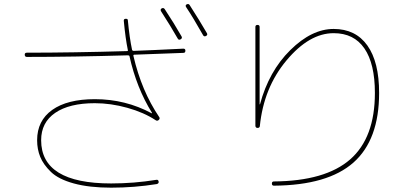

<svg xmlns="http://www.w3.org/2000/svg" viewBox="-20 -871 2040 932"><path d="M842.8 -683.6Q809.6 -742.2 761.7 -816.4Q756.8 -825.2 764.6 -830.1Q773.4 -835 779.3 -827.1Q826.2 -755.9 861.3 -694.3Q866.2 -685.5 856.9 -680.2Q847.7 -674.8 842.8 -683.6ZM900.4 -846.7Q948.2 -772.5 984.4 -710Q989.3 -701.2 980 -696.3Q970.7 -691.4 965.8 -700.2Q916 -788.1 883.8 -835.9Q877.9 -844.7 885.7 -849.6Q895.5 -854.5 900.4 -846.7ZM110.4 -594.7Q100.6 -594.7 100.1 -605Q99.6 -615.2 110.4 -615.2Q334 -615.2 595.7 -623Q602.5 -623 600.6 -627.9Q588.9 -684.6 581.1 -767.6Q579.1 -779.3 589.8 -779.8Q600.6 -780.3 600.6 -772.5Q608.4 -688.5 621.1 -628.9Q623 -624 627.9 -624Q712.9 -627 870.1 -634.8Q879.9 -634.8 879.9 -625Q879.9 -614.3 870.1 -614.3Q864.3 -614.3 631.8 -605.5Q626 -605.5 627.9 -598.6Q667 -429.7 752.9 -302.7Q757.8 -295.9 751 -289.1Q744.1 -282.2 736.3 -287.1Q678.7 -325.2 598.1 -347.7Q517.6 -370.1 440.4 -370.1Q316.4 -370.1 248 -323.2Q179.7 -276.4 179.7 -190.4Q179.7 19.5 519.5 19.5Q629.9 19.5 738.3 2Q748 0 750 9.8Q752 19.5 741.2 22.5Q631.8 40 519.5 40Q413.1 40 338.4 19.5Q263.7 -1 227.1 -36.6Q190.4 -72.3 175.3 -109.4Q160.2 -146.5 160.2 -190.4Q160.2 -285.2 233.4 -337.4Q306.6 -389.6 440.4 -389.6Q588.9 -389.6 715.8 -321.3H717.8V-323.2Q642.6 -444.3 608.4 -598.6Q607.4 -602.5 600.6 -602.5Q335 -594.7 110.4 -594.7Z M1230.5 -250Q1220.7 -250 1219.7 -259.8V-740.2Q1219.7 -750 1230 -750Q1240.2 -750 1240.2 -740.2V-365.2Q1240.2 -364.3 1241.2 -364.3Q1242.2 -364.3 1242.2 -365.2Q1285.2 -525.4 1389.2 -627.9Q1493.2 -730.5 1599.6 -730.5Q1706.1 -730.5 1763.2 -650.4Q1820.3 -570.3 1820.3 -419.9Q1820.3 -192.4 1695.8 -82Q1571.3 28.3 1309.6 30.3Q1299.8 30.3 1299.8 20Q1299.8 9.8 1309.6 9.8Q1559.6 7.8 1679.7 -97.2Q1799.8 -202.1 1799.8 -419.9Q1799.8 -561.5 1749 -635.7Q1698.2 -710 1599.6 -710Q1481.4 -710 1370.6 -577.6Q1259.8 -445.3 1241.2 -257.8Q1239.3 -250 1230.5 -250Z"/></svg>

Font: Rounded-X Mgen+ 1m thin
Style: Regular
Weight: 100
Designer: [Source Han Sans]
Ryoko NISHIZUKA  (kana & ideographs); Paul D. Hunt (Latin, Greek & Cyrillic); Wenlong ZHANG  (bopomofo
Version: Version 1.059.20150602